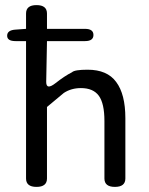

<svg xmlns="http://www.w3.org/2000/svg" viewBox="-20 -732 584 752"><path d="M123 0Q82 0 82 -33V-571H41Q8 -571 8 -592Q8 -614 41 -616L82 -619V-679Q82 -712 123 -712Q164 -712 164 -679V-619H313Q346 -619 346 -595Q346 -571 313 -571H164L161 -411Q161 -378 197 -406Q234 -435 262 -449Q272 -459 323 -459Q400 -459 435 -411Q471 -363 471 -269V-33Q471 0 430 0Q389 0 389 -33V-258Q389 -327 367 -357Q345 -387 297 -387Q259 -387 230 -368L164 -313V-33Q164 0 123 0Z"/></svg>

Font: Swei Gothic CJK TC Regular
Style: Regular
Weight: 400
Version: Version 2.129